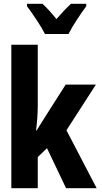

<svg xmlns="http://www.w3.org/2000/svg" viewBox="-20 -997 540 1017"><path d="M40 0H180V-165L229 -212L330 0H492L332 -307L488 -549H328L226 -389Q212 -366 199 -346Q186 -326 174 -306H171Q175 -338 177.5 -372Q180 -406 180 -439V-760H40ZM218 -817H343Q359 -849 387 -892Q415 -935 437 -964V-977H356Q321 -945 279 -896Q235 -950 205 -977H123V-964Q145 -935 174.5 -890.5Q204 -846 218 -817Z"/></svg>

Font: Noto Sans Mono Condensed Extra
Style: Regular
Weight: 800
Width: 3
Designer: Monotype Design Team
Foundry: Monotype Imaging Inc.
Version: Version 1.900